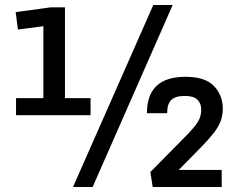

<svg xmlns="http://www.w3.org/2000/svg" viewBox="-20 -745 951 765"><path d="M43.9 -354H152.8V-666.5L175.8 -643.6L51.3 -627.4L42.5 -696.8L182.6 -715.8H238.8V-354H340.8V-286.1H43.9ZM590.8 -725.1H668L349.1 0H271ZM588.4 0 579.1 -59.6 724.6 -207Q756.8 -240.2 769.3 -261Q781.7 -281.7 781.7 -307.6Q781.7 -333 766.4 -347.9Q751 -362.8 716.3 -362.8Q678.7 -362.8 662.4 -346.7Q646 -330.6 646 -293.9H565.4Q565.4 -366.7 603.8 -402.8Q642.1 -439 719.2 -439Q797.9 -439 832.8 -401.9Q867.7 -364.7 867.7 -312Q867.7 -283.7 858.4 -260.5Q849.1 -237.3 830.8 -214.1Q812.5 -190.9 783.7 -161.1L673.3 -48.8L658.2 -67.9H863.3V0Z"/></svg>

Font: Monda SemiBold
Style: Regular
Weight: 600
Designer: Vernon Adams
Foundry: Vernon Adams
Version: Version 2.200